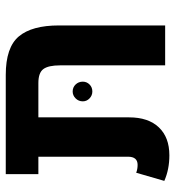

<svg xmlns="http://www.w3.org/2000/svg" viewBox="10 -618 622 683"><g transform="rotate(-90 321.5 -276.0)"><path d="M397 -567Q495 -567 534 -520.5Q573 -474 573 -378V0H431V-374Q431 -415 418 -433Q405 -451 368 -451H246V-128Q246 -60 210.5 -22.5Q175 15 111 15Q61 15 20 -3L49 -103Q62 -98 77 -98Q106 -98 106 -132V-451H44V-567ZM338 -329Q353 -329 363 -318.5Q373 -308 373 -293Q373 -279 363 -269Q353 -259 338 -259Q324 -259 313.5 -269Q303 -279 303 -293Q303 -308 313.5 -318.5Q324 -329 338 -329Z"/></g></svg>

Font: FiraGO SemiBold
Style: Regular
Weight: 600
Designer: bBox Type
Foundry: bBox Type GmbH
Version: Version 1.001;PS 001.001;hotconv 1.0.88;makeotf.lib2.5.64775